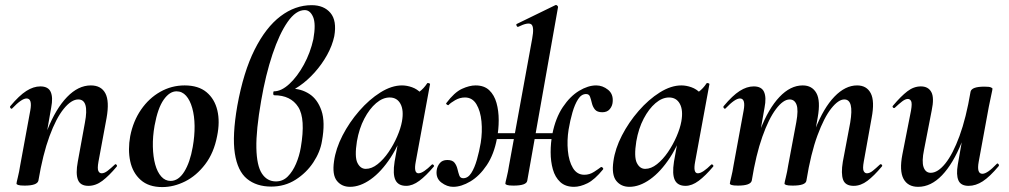

<svg xmlns="http://www.w3.org/2000/svg" viewBox="-20 -746 4099 780"><path d="M339 9Q306 9 296.5 -16Q287 -41 296 -89L325 -248Q343 -342 298 -342Q270 -342 239 -304Q208 -266 181 -192.5Q154 -119 136 -12L118 -13Q138 -132 172.5 -218.5Q207 -305 252.5 -352Q298 -399 349 -399Q391 -399 408 -367Q425 -335 413 -267L380 -89Q375 -61 379.5 -51.5Q384 -42 393 -42Q404 -42 417 -52Q430 -62 446 -77Q449 -81 453 -77Q457 -73 454 -69Q423 -32 396 -11.5Q369 9 339 9ZM80 8Q61 8 54 5.5Q47 3 47 0Q47 -4 52.5 -26Q58 -48 62 -74L103 -297Q112 -346 88 -346Q78 -346 63.5 -336Q49 -326 30 -306Q27 -302 23 -306.5Q19 -311 22 -315Q58 -358 87 -376.5Q116 -395 144 -395Q176 -395 186 -372.5Q196 -350 188 -309L136 -12Q131 8 80 8Z M639 14Q584 14 551.5 -15Q519 -44 509 -91Q499 -138 509 -193Q521 -254 553 -300.5Q585 -347 631 -373Q677 -399 730 -399Q786 -399 819 -371.5Q852 -344 863 -297.5Q874 -251 862 -193Q849 -125 813.5 -78.5Q778 -32 732 -9Q686 14 639 14ZM673 -11Q705 -11 728.5 -48.5Q752 -86 763 -149Q771 -194 770.5 -234.5Q770 -275 761 -307Q752 -339 736 -357Q720 -375 697 -375Q669 -375 645 -341Q621 -307 608 -236Q600 -191 601 -150Q602 -109 610.5 -78Q619 -47 635 -29Q651 -11 673 -11Z M1130 -364 1162 -386Q1203 -386 1236.5 -364.5Q1270 -343 1286 -296.5Q1302 -250 1288 -173Q1281 -129 1253 -86.5Q1225 -44 1181 -16Q1137 12 1082 12Q1022 12 983.5 -19.5Q945 -51 934 -123Q923 -195 944 -316Q969 -454 1014.5 -544.5Q1060 -635 1119.5 -680Q1179 -725 1246 -725Q1296 -725 1322.5 -693.5Q1349 -662 1338 -599Q1330 -561 1309 -523Q1288 -485 1258.5 -452Q1229 -419 1195.5 -396Q1162 -373 1130 -364ZM1101 -9Q1129 -9 1149 -29Q1169 -49 1182.5 -80.5Q1196 -112 1202 -147Q1222 -264 1191.5 -311.5Q1161 -359 1094 -359Q1090 -359 1090 -367Q1090 -375 1093 -375Q1123 -375 1155.5 -405Q1188 -435 1214.5 -483.5Q1241 -532 1253 -587Q1264 -649 1252 -677Q1240 -705 1218 -705Q1182 -705 1148.5 -657Q1115 -609 1087 -525.5Q1059 -442 1041 -337Q1020 -217 1021.5 -145Q1023 -73 1044 -41Q1065 -9 1101 -9Z M1402 13Q1368 13 1348.5 -11.5Q1329 -36 1337 -91Q1344 -142 1371.5 -195.5Q1399 -249 1439.5 -295.5Q1480 -342 1525.5 -370.5Q1571 -399 1613 -399Q1633 -399 1654 -391.5Q1675 -384 1690.5 -367.5Q1706 -351 1708 -324L1648 -357Q1665 -359 1683.5 -373Q1702 -387 1715 -407Q1717 -410 1722.5 -408Q1728 -406 1727 -404L1669 -89Q1660 -42 1680 -42Q1690 -42 1704 -51.5Q1718 -61 1734 -77Q1737 -80 1741 -76Q1745 -72 1742 -69Q1711 -32 1683.5 -11.5Q1656 9 1630 9Q1598 9 1586.5 -14.5Q1575 -38 1583 -89L1608 -229L1629 -246Q1605 -164 1567 -106Q1529 -48 1486 -17.5Q1443 13 1402 13ZM1466 -60Q1490 -60 1514 -79Q1538 -98 1558.5 -128Q1579 -158 1593.5 -191.5Q1608 -225 1613 -253Q1621 -298 1607 -324Q1593 -350 1563 -350Q1535 -350 1508 -327Q1481 -304 1460 -264Q1439 -224 1430 -172Q1420 -109 1432 -84.5Q1444 -60 1466 -60Z M2066 8Q2047 8 2040 5.5Q2033 3 2033 0Q2033 -4 2038.5 -26Q2044 -48 2048 -74L2142 -589Q2151 -637 2138.5 -647Q2126 -657 2085 -637Q2081 -636 2078.5 -642Q2076 -648 2080 -649L2236 -725Q2240 -727 2244 -723Q2248 -719 2247 -717L2122 -12Q2119 8 2066 8ZM1821 13Q1796 13 1773 -4.5Q1750 -22 1754 -54Q1756 -70 1766.5 -83Q1777 -96 1797 -96Q1818 -96 1826.5 -85Q1835 -74 1838.5 -59Q1842 -44 1846 -33Q1850 -22 1862 -22Q1881 -22 1894.5 -43Q1908 -64 1917.5 -97.5Q1927 -131 1933 -166Q1940 -210 1936 -252.5Q1932 -295 1915.5 -322.5Q1899 -350 1869 -350Q1848 -350 1829 -339Q1810 -328 1802 -319Q1800 -318 1795.5 -321Q1791 -324 1793 -327Q1826 -371 1856.5 -385Q1887 -399 1912 -399Q1947 -399 1967.5 -379.5Q1988 -360 1997 -328Q2006 -296 2006 -258Q2006 -220 1999 -184Q1987 -119 1957.5 -75Q1928 -31 1891 -9Q1854 13 1821 13ZM1956 -181 1959 -205H2272L2268 -181ZM2312 13Q2277 13 2256 -6.5Q2235 -26 2226 -58Q2217 -90 2217 -128Q2217 -166 2224 -202Q2237 -267 2266.5 -311Q2296 -355 2332.5 -377Q2369 -399 2402 -399Q2428 -399 2450 -381.5Q2472 -364 2469 -332Q2468 -316 2457.5 -303Q2447 -290 2427 -290Q2406 -290 2397 -301Q2388 -312 2384.5 -327Q2381 -342 2377 -353Q2373 -364 2361 -364Q2342 -364 2328.5 -343Q2315 -322 2305.5 -289Q2296 -256 2290 -220Q2283 -176 2287 -133.5Q2291 -91 2307.5 -63.5Q2324 -36 2354 -36Q2375 -36 2393.5 -48Q2412 -60 2421 -67Q2423 -69 2427.5 -65.5Q2432 -62 2430 -58Q2396 -16 2366.5 -1.5Q2337 13 2312 13Z M2537 13Q2503 13 2483.5 -11.5Q2464 -36 2472 -91Q2479 -142 2506.5 -195.5Q2534 -249 2574.5 -295.5Q2615 -342 2660.5 -370.5Q2706 -399 2748 -399Q2768 -399 2789 -391.5Q2810 -384 2825.5 -367.5Q2841 -351 2843 -324L2783 -357Q2800 -359 2818.5 -373Q2837 -387 2850 -407Q2852 -410 2857.5 -408Q2863 -406 2862 -404L2804 -89Q2795 -42 2815 -42Q2825 -42 2839 -51.5Q2853 -61 2869 -77Q2872 -80 2876 -76Q2880 -72 2877 -69Q2846 -32 2818.5 -11.5Q2791 9 2765 9Q2733 9 2721.5 -14.5Q2710 -38 2718 -89L2743 -229L2764 -246Q2740 -164 2702 -106Q2664 -48 2621 -17.5Q2578 13 2537 13ZM2601 -60Q2625 -60 2649 -79Q2673 -98 2693.5 -128Q2714 -158 2728.5 -191.5Q2743 -225 2748 -253Q2756 -298 2742 -324Q2728 -350 2698 -350Q2670 -350 2643 -327Q2616 -304 2595 -264Q2574 -224 2565 -172Q2555 -109 2567 -84.5Q2579 -60 2601 -60Z M3448 9Q3414 9 3405 -16Q3396 -41 3404 -89L3434 -248Q3442 -296 3436 -319Q3430 -342 3410 -342Q3386 -342 3357 -305.5Q3328 -269 3301 -196Q3274 -123 3256 -12L3238 -13Q3258 -135 3292 -221.5Q3326 -308 3370 -353.5Q3414 -399 3462 -399Q3501 -399 3517.5 -367Q3534 -335 3521 -267L3489 -89Q3484 -61 3488.5 -51.5Q3493 -42 3502 -42Q3513 -42 3525.5 -52Q3538 -62 3554 -77Q3558 -81 3562 -77Q3566 -73 3562 -69Q3531 -32 3504 -11.5Q3477 9 3448 9ZM2978 8Q2959 8 2952 5.5Q2945 3 2945 0Q2945 -4 2950.5 -26Q2956 -48 2960 -74L3001 -297Q3010 -346 2986 -346Q2976 -346 2961.5 -336Q2947 -326 2928 -306Q2925 -302 2921 -306.5Q2917 -311 2920 -315Q2956 -358 2985 -376.5Q3014 -395 3042 -395Q3074 -395 3084 -372.5Q3094 -350 3086 -309L3034 -12Q3029 8 2978 8ZM3200 8Q3181 8 3174 5.5Q3167 3 3167 0Q3167 -4 3172.5 -26Q3178 -48 3182 -74L3215 -250Q3224 -299 3216 -320.5Q3208 -342 3188 -342Q3162 -342 3132.5 -303Q3103 -264 3077 -190.5Q3051 -117 3034 -12L3016 -13Q3035 -132 3068.5 -218.5Q3102 -305 3146.5 -352Q3191 -399 3241 -399Q3279 -399 3296.5 -368Q3314 -337 3302 -269L3256 -12Q3253 8 3200 8Z M3710 13Q3668 13 3650.5 -19.5Q3633 -52 3646 -119L3681 -297Q3686 -326 3681.5 -335Q3677 -344 3668 -344Q3658 -344 3645 -334Q3632 -324 3616 -309Q3612 -305 3608 -309Q3604 -313 3608 -317Q3640 -355 3666 -375Q3692 -395 3721 -395Q3751 -395 3763.5 -372Q3776 -349 3765 -297L3734 -138Q3724 -90 3732 -67Q3740 -44 3761 -44Q3790 -44 3820.5 -82Q3851 -120 3878 -193.5Q3905 -267 3923 -374L3941 -373Q3922 -255 3887 -168Q3852 -81 3807 -34Q3762 13 3710 13ZM3915 9Q3883 9 3873.5 -13.5Q3864 -36 3871 -77L3923 -374Q3928 -394 3979 -394Q3999 -394 4005.5 -391Q4012 -388 4012 -386Q4012 -382 4007 -360Q4002 -338 3997 -312L3956 -89Q3947 -40 3971 -40Q3981 -40 3995.5 -50Q4010 -60 4029 -80Q4032 -84 4036 -79.5Q4040 -75 4037 -71Q4001 -28 3972.5 -9.5Q3944 9 3915 9Z"/></svg>

Font: Cormorant Infant Light
Style: Italic
Weight: 300
Italic angle: -10°
Designer: Christian Thalmann (Catharsis Fonts)
Foundry: Catharsis Fonts
Version: Version 4.001